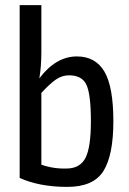

<svg xmlns="http://www.w3.org/2000/svg" viewBox="-20 -720 504 752"><path d="M281 -499Q354 -499 389 -439.5Q424 -380 424 -245Q424 -112 385 -50Q346 12 244 12Q135 12 57 -23V-700H142V-518Q142 -458 134 -413Q199 -499 281 -499ZM243 -60Q294 -61 315 -102Q336 -143 336 -245Q336 -349 319 -387Q302 -425 250 -425Q223 -425 199 -408.5Q175 -392 142 -356V-75Q190 -58 243 -60Z"/></svg>

Font: exo2condensed_r
Style: Regular
Weight: 400
Width: 3
Designer: Natanael Gama
Version: Version 1.001;PS 001.001;hotconv 1.0.70;makeotf.lib2.5.58329